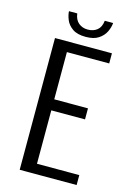

<svg xmlns="http://www.w3.org/2000/svg" viewBox="-112 -776 565 832"><g transform="rotate(15 171.0 -359.5)"><path d="M62.7 0V-591H318.1V-545.5H128.3V-333.7H279.6V-284.2H128.3V-44.6H318.1V0ZM189.2 -630.3Q151.2 -630.3 130 -645.2Q108.8 -660.2 100.3 -681Q91.8 -701.9 91.1 -719.1H128.3Q131.8 -691.1 148.7 -677.1Q165.7 -663.1 189.5 -663.1Q215 -663.1 231.8 -676.6Q248.6 -690.1 251.7 -719.1H289.2Q287.7 -699 277.6 -678.4Q267.4 -657.9 246.3 -644.1Q225.2 -630.3 189.2 -630.3Z"/></g></svg>

Font: Alumni Sans Thin
Style: Regular
Weight: 100
Designer: Robert E. Leuschke
Foundry: Robert E. Leuschke
Version: Version 1.018